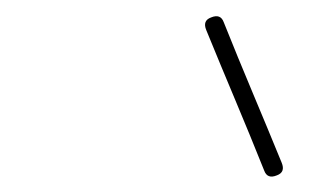

<svg xmlns="http://www.w3.org/2000/svg" viewBox="-20 -535 394 242"><path d="M246 -513Q258 -518 262 -507Q280 -462 298.5 -418Q317 -374 335 -330Q335 -330 335 -330Q335 -330 335 -330Q340 -318 329 -314Q317 -309 313 -320Q295 -365 276.5 -409Q258 -453 240 -497Q235 -509 246 -513Z"/></svg>

Font: FRB American Cursive Light
Style: Italic
Weight: 300
Italic angle: -25°
Version: Version 2.0;Modular Font Editor K font №1